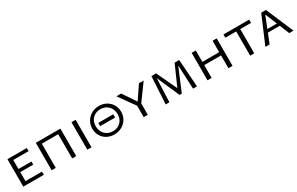

<svg xmlns="http://www.w3.org/2000/svg" viewBox="168 -1643 4367 2821"><g transform="rotate(-30 2352.0 -233.0)"><path d="M439 -54V0H91V-466H419V-413H159V-260H379V-207H159V-54Z M989 0H920V-411H642V0H572V-466H989Z M1177 -466H1248V0H1177Z M1394 -228Q1394 -296 1426.5 -351.5Q1459 -407 1516 -439.5Q1573 -472 1644 -472Q1713 -472 1768.5 -441Q1824 -410 1855.5 -356Q1887 -302 1887 -235Q1887 -166 1853.5 -111Q1820 -56 1762.5 -25Q1705 6 1635 6Q1566 6 1511 -24.5Q1456 -55 1425 -108.5Q1394 -162 1394 -228ZM1824 -229Q1824 -285 1800 -328.5Q1776 -372 1733.5 -396Q1691 -420 1638 -420Q1586 -420 1544.5 -397Q1503 -374 1479.5 -332Q1456 -290 1456 -235Q1456 -180 1480 -137Q1504 -94 1546 -70Q1588 -46 1642 -46Q1695 -46 1736 -69Q1777 -92 1800.5 -133.5Q1824 -175 1824 -229ZM1513 -260H1767V-205H1513Z M2203 -192V0H2134V-193L1939 -466H2020L2171 -242L2322 -466H2402Z M2971 0 2952 -403 2791 -19H2753L2586 -400L2570 0H2507L2533 -466H2612L2775 -122L2927 -466H3005L3038 0Z M3641 -466V0H3571V-217H3286V0H3216V-466H3286V-272H3571V-466Z M4192 -411H4009V0H3940V-411H3756V-466H4192Z M4536 -163H4335L4270 0H4198L4396 -466H4476L4675 0H4603ZM4516 -213 4434 -413 4355 -213Z"/></g></svg>

Font: Ysabeau SC
Style: Regular
Weight: 400
Designer: Christian Thalmann (Catharsis Fonts)
Version: Version 0.003